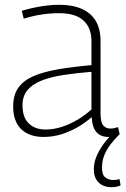

<svg xmlns="http://www.w3.org/2000/svg" viewBox="-20 -562 525 802"><path d="M35 -117Q35 -165 56.5 -195.5Q78 -226 120 -244Q162 -262 222.5 -272.5Q283 -283 362 -290V-390Q362 -446 328.5 -476.5Q295 -507 227 -507Q207 -507 183.5 -505Q160 -503 134 -498Q108 -493 79 -484L71 -517Q112 -529 152 -535.5Q192 -542 228 -542Q283 -542 321.5 -525Q360 -508 380 -474.5Q400 -441 400 -390V-90Q400 -52 411 -38.5Q422 -25 442 -25Q449 -25 456.5 -26.5Q464 -28 473 -31L480 -1Q467 5 455.5 7.5Q444 10 433 10Q400 10 382.5 -10.5Q365 -31 363 -73Q340 -52 309 -33.5Q278 -15 241 -2.5Q204 10 161 10Q132 10 109 2Q86 -6 69.5 -21.5Q53 -37 44 -61Q35 -85 35 -117ZM74 -122Q74 -72 100 -46.5Q126 -21 170 -21Q204 -21 238 -32Q272 -43 304 -62Q336 -81 362 -105V-262Q299 -257 246.5 -249Q194 -241 155 -226Q116 -211 95 -186Q74 -161 74 -122ZM445 220Q426 220 409.5 212.5Q393 205 382.5 188.5Q372 172 372 144Q372 118 383 91.5Q394 65 413 39Q432 13 456 -9L478 0Q458 20 441.5 41.5Q425 63 415.5 87Q406 111 406 138Q406 169 420.5 179.5Q435 190 453 190Q461 190 467 189Q473 188 479 186L484 212Q476 216 466.5 218Q457 220 445 220Z"/></svg>

Font: Georama ExtraLight
Style: Regular
Weight: 250
Version: Version 1.001